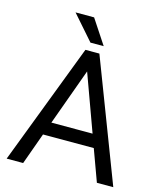

<svg xmlns="http://www.w3.org/2000/svg" viewBox="-130 -995 912 1088"><g transform="rotate(15 326.0 -450.5)"><path d="M13.7 0ZM475.1 -185.5H177.2L110.4 0H13.7L285.2 -710.9H367.2L639.2 0H543ZM205.6 -262.7H447.3L326.2 -595.2ZM379.9 -757.8H302.2L176.3 -901.4H285.2Z"/></g></svg>

Font: Roboto
Style: Regular
Weight: 400
Designer: Google
Version: Version 2.134; 2016; ttfautohint (v1.6)